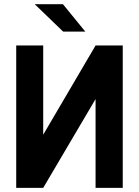

<svg xmlns="http://www.w3.org/2000/svg" viewBox="-20 -911 674 931"><path d="M58.6 -690.4H189.5V-257.8L443.4 -690.4H575.2V0H443.4V-430.7L189.5 0H58.6ZM148.4 -890.6H285.2L393.6 -757.8H286.1Z"/></svg>

Font: DINish
Style: Bold
Weight: 700
Designer: Bert Driehuis
Foundry: Playbeing
Version: Version 3.008; git-95204e4c-release